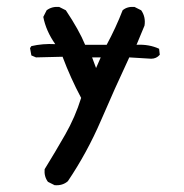

<svg xmlns="http://www.w3.org/2000/svg" viewBox="-20 -416 540 565"><path d="M140.6 128.9 121.1 119.1Q109.4 103.5 111.3 82Q142.6 31.2 171.9 -20Q201.2 -71.3 218.8 -127.9Q203.1 -157.2 189.5 -187.5Q175.8 -217.8 164.1 -249L85.9 -247.1L72.3 -252.9L68.4 -274.4L72.3 -280.3Q105.5 -288.1 142.6 -286.1Q115.2 -325.2 107.4 -366.2L117.2 -385.7Q132.8 -397.5 154.3 -395.5L173.8 -385.7Q212.9 -327.1 230.5 -284.2H293.9Q307.6 -309.6 319.3 -335Q331.1 -360.4 340.8 -385.7Q354.5 -397.5 376 -395.5L395.5 -385.7Q409.2 -366.2 405.3 -340.8L381.8 -284.2Q418.9 -286.1 448.2 -272.5L450.2 -254.9Q440.4 -243.2 424.8 -243.2L360.4 -247.1Q317.4 -155.3 276.9 -61Q236.3 33.2 179.7 117.2Q164.1 130.9 140.6 128.9ZM276.4 -247.1H251L262.7 -215.8Z"/></svg>

Font: NaikaiFont
Style: Regular
Weight: 400
Version: Version 1.67